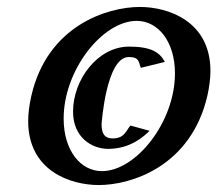

<svg xmlns="http://www.w3.org/2000/svg" viewBox="-20 -522 625 552"><path d="M373 -462C435 -462 483 -402 483 -311C483 -171 371 -30 273 -30C211 -30 163 -90 163 -181C163 -321 275 -462 373 -462ZM70 -246C64 -219 61 -195 61 -174C61 -31 182 10 264 10C358 10 529 -44 576 -246C582 -273 585 -297 585 -318C585 -461 464 -502 382 -502C288 -502 116 -448 70 -246ZM190 -201C190 -127 244 -94 291 -94C355 -94 394 -130 410 -146L355 -161C343 -148 339 -124 304 -124C282 -124 272 -136 272 -165C272 -165 285 -358 350 -358C382 -358 378 -343 385 -327L454 -344C439 -372 414 -388 351 -388C261 -388 190 -293 190 -201Z"/></svg>

Font: Pfennig
Style: BoldItalic
Weight: 700
Italic angle: -13°
Version: Version 20100423